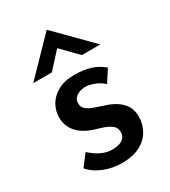

<svg xmlns="http://www.w3.org/2000/svg" viewBox="-169 -753 752 848"><g transform="rotate(-30 207.5 -329.0)"><path d="M201 9Q155 9 112 -7.5Q69 -24 41 -56L85 -114Q112 -89 139.5 -76.5Q167 -64 192 -64Q212 -64 228 -68.5Q244 -73 254 -84Q264 -95 264 -113Q264 -134 250 -146Q236 -158 214 -166Q192 -174 167 -181Q114 -198 87 -229.5Q60 -261 60 -304Q60 -337 76.5 -366.5Q93 -396 127 -415Q161 -434 211 -434Q257 -434 292 -423.5Q327 -413 357 -388L317 -326Q299 -344 274.5 -353.5Q250 -363 230 -364Q212 -364 197 -358.5Q182 -353 173 -342.5Q164 -332 164 -318Q163 -298 177.5 -285.5Q192 -273 215 -265.5Q238 -258 260 -250Q291 -241 315 -225.5Q339 -210 353 -188Q367 -166 367 -132Q367 -95 349 -62.5Q331 -30 294 -10.5Q257 9 201 9ZM285 -493 194 -586 223 -593 132 -493H37L206 -667H207L379 -493Z"/></g></svg>

Font: Josefin Sans Thin Medium
Style: Regular
Weight: 500
Version: Version 2.000